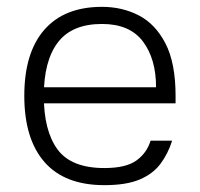

<svg xmlns="http://www.w3.org/2000/svg" viewBox="-20 -531 583 561"><path d="M71 -276H436Q436 -359 397.5 -410Q359 -461 278 -461Q190 -461 149 -407Q108 -353 108 -251Q108 -149 148 -94.5Q188 -40 285 -40Q348 -40 378.5 -62Q409 -84 420 -120H483Q471 -82 449 -52.5Q427 -23 388 -6.5Q349 10 285 10Q169 10 110 -57.5Q51 -125 51 -251Q51 -377 109.5 -444Q168 -511 278 -511Q337 -511 385.5 -486Q434 -461 463.5 -404Q493 -347 493 -251V-229H70Z"/></svg>

Font: 42dot Sans Light
Style: Regular
Weight: 300
Designer: 42dot
Version: Version 1.000